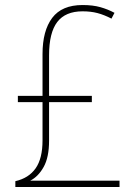

<svg xmlns="http://www.w3.org/2000/svg" viewBox="-20 -743 543 763"><path d="M308 -723Q349 -723 379 -714.5Q409 -706 435 -692L423 -669Q394 -684 367.5 -691Q341 -698 308 -698Q240 -698 207.5 -655.5Q175 -613 175 -523V-362H345V-337H175V-184Q175 -118 153.5 -79.5Q132 -41 100 -25H455V0H41V-23Q94 -35 121.5 -74Q149 -113 149 -185V-337H51V-362H149V-528Q149 -621 187.5 -672Q226 -723 308 -723Z"/></svg>

Font: Noto Sans Khmer UI SemiCondensed Thin
Style: Regular
Weight: 100
Width: 4
Designer: Danh Hong and the Monotype Design Team
Foundry: Monotype Imaging Inc.
Version: Version 2.002; ttfautohint (v1.8.4.7-5d5b)